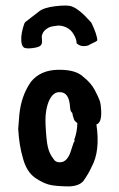

<svg xmlns="http://www.w3.org/2000/svg" viewBox="-20 -661 423 685"><path d="M129 -532 130 -513Q130 -502 123 -497Q116 -492 97 -489.5Q78 -487 68 -490Q54 -496 56 -530Q57 -544 62 -562Q67 -580 70.5 -582.5Q74 -585 119 -620Q136 -634 178.5 -639Q221 -644 236 -638Q263 -629 306 -580Q327 -536 327 -517Q327 -514 302 -503Q295 -497 279.5 -496.5Q264 -496 253 -507Q254 -519 243.5 -537.5Q233 -556 216 -563.5Q199 -571 185.5 -569.5Q172 -568 163 -566Q154 -564 143 -555.5Q132 -547 129 -532ZM228 -295Q221 -335 189 -332Q171 -331 158 -308Q140 -273 142.5 -217.5Q145 -162 150.5 -137.5Q156 -113 170 -95Q178 -81 194 -82Q222 -82 235 -129L243 -153Q248 -158 245 -163Q255 -188 256 -222Q246 -229 244 -235Q238 -252 238 -258Q231 -263 230 -277Q229 -291 228 -295ZM45 -201 49 -252Q56 -321 91 -370Q125 -411 187 -412H193Q251 -412 277 -387Q305 -365 318.5 -339Q332 -313 336 -301Q340 -289 341 -266Q343 -223 324 -217Q338 -122 307 -66Q297 -43 278 -16Q264 2 228 4Q192 4 165.5 0Q139 -4 107 -25.5Q75 -47 62 -96Q48 -143 45 -201Z"/></svg>

Font: Caveat Brush
Style: Regular
Weight: 400
Designer: Pablo Impallari
Foundry: Creative Lab NY
Version: Version 1.096; ttfautohint (v1.3)